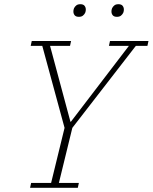

<svg xmlns="http://www.w3.org/2000/svg" viewBox="-20 -893 726 913"><path d="M128 -23H223L287 -285L181 -675H126L131 -698H318L313 -675H218L315 -314H317L593 -675H498L503 -698H686L681 -675H626L324 -285L260 -23H355L350 0H123ZM355 -813Q341 -813 335 -820.5Q329 -828 329 -838Q329 -842 329.5 -845.5Q330 -849 332 -854Q336 -862 343 -867.5Q350 -873 362 -873Q376 -873 382 -865.5Q388 -858 388 -848Q388 -844 387.5 -840.5Q387 -837 385 -832Q381 -824 374 -818.5Q367 -813 355 -813ZM536 -813Q522 -813 516 -820.5Q510 -828 510 -838Q510 -842 510.5 -845.5Q511 -849 513 -854Q517 -862 524 -867.5Q531 -873 543 -873Q557 -873 563 -865.5Q569 -858 569 -848Q569 -844 568.5 -840.5Q568 -837 566 -832Q562 -824 555 -818.5Q548 -813 536 -813Z"/></svg>

Font: IBM Plex Serif ExtLt
Style: Italic
Weight: 200
Italic angle: -14°
Designer: Mike Abbink, Paul van der Laan, Pieter van Rosmalen
Foundry: Bold Monday
Version: Version 3.001